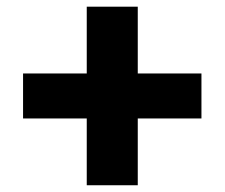

<svg xmlns="http://www.w3.org/2000/svg" viewBox="-20 -628 675 577"><path d="M240.7 -71.3V-272H49.3V-407.2H240.7V-607.9H394V-407.2H585.4V-272H394V-71.3Z"/></svg>

Font: Schibsted Grotesk ExtraBold
Style: Regular
Weight: 800
Designer: Bakken & Baeck AS, Henrik Kongsvoll
Foundry: Schibsted ASA
Version: Version 1.100; ttfautohint (v1.8.4.7-5d5b);gftools[0.9.25]